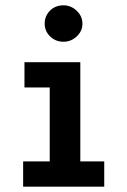

<svg xmlns="http://www.w3.org/2000/svg" viewBox="-20 -702 478 722"><path d="M67 0V-95H167V-373H72V-468H282V-95H372V0ZM219 -545Q189 -545 168.5 -565Q148 -585 148 -613Q148 -642 168 -662Q188 -682 219 -682Q247 -682 268.5 -661.5Q290 -641 290 -613Q290 -585 268.5 -565Q247 -545 219 -545Z"/></svg>

Font: Inconsolata SemiCondensed ExtraBold
Style: Regular
Weight: 800
Width: 4
Monospace: yes
Designer: Raph Levien, Cyreal, Brenton Simpson
Foundry: Raph Levien, Cyreal, Google
Version: Version 3.100; ttfautohint (v1.8.4.7-5d5b)